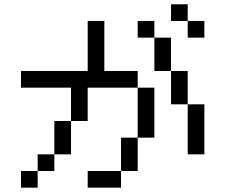

<svg xmlns="http://www.w3.org/2000/svg" viewBox="-20 -866 1040 886"><path d="M846.2 -769.2H923.1V-692.3H846.2ZM769.2 -846.2H846.2V-769.2H769.2ZM692.3 -692.3H769.2V-615.4H692.3ZM615.4 -769.2H692.3V-692.3H615.4ZM692.3 -615.4H769.2V-538.5H692.3ZM76.9 -76.9H153.8V0H76.9ZM846.2 -384.6H923.1V-153.8H846.2ZM769.2 -538.5H846.2V-384.6H769.2ZM384.6 -769.2H461.5V-538.5H615.4V-461.5H384.6V-307.7H307.7V-461.5H76.9V-538.5H384.6ZM307.7 -307.7V-153.8H230.8V-307.7ZM615.4 -461.5H692.3V-230.8H615.4ZM615.4 -230.8V-76.9H538.5V-230.8ZM538.5 -76.9V0H384.6V-76.9ZM230.8 -153.8V-76.9H153.8V-153.8Z"/></svg>

Font: Mintsoda - Lime Green 13x16
Style: Regular
Weight: 400
Designer: Mintsoda-15
Version: Version 1.0